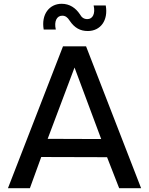

<svg xmlns="http://www.w3.org/2000/svg" viewBox="-20 -995 789 1015"><path d="M211 -839H275C265 -882 280 -912 309 -912C325 -912 337 -904 348 -886C374 -847 405 -831 444 -831C512 -831 553 -888 539 -966H475C485 -923 470 -894 442 -894C424 -894 412 -902 402 -920C380 -953 348 -975 306 -975C241 -975 197 -919 211 -839ZM546 -164 610 0H726L435 -750H313L22 0H138L198 -165ZM515 -260 232 -261 374 -638Z"/></svg>

Font: Oakes Medium
Style: Regular
Weight: 500
Designer: Samuel Oakes
Foundry: Samuel Oakes
Version: Version 1.003;PS 001.003;hotconv 1.0.88;makeotf.lib2.5.64775